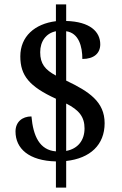

<svg xmlns="http://www.w3.org/2000/svg" viewBox="-20 -780 558 879"><path d="M236 -41V79H283V-43C393 -55 459 -117 459 -216C459 -314 388 -361 283 -411V-637C341 -629 357 -567 357 -510C410 -510 439 -536 439 -577C439 -635 392 -681 283 -684V-760H236V-683C139 -671 73 -613 73 -522C73 -434 114 -384 236 -328V-87C161 -93 132 -157 124 -247C81 -247 51 -221 51 -178C51 -100 112 -44 236 -41ZM236 -637V-434C186 -461 164 -488 164 -541C164 -591 191 -628 236 -637ZM283 -89V-306C343 -276 367 -244 367 -192C367 -138 337 -99 283 -89Z"/></svg>

Font: Noto Serif Armenian SemiCondensed Medium
Style: Regular
Weight: 500
Width: 4
Designer: Monotype Design Team
Foundry: Monotype Imaging Inc.
Version: Version 2.008